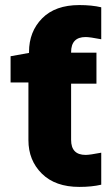

<svg xmlns="http://www.w3.org/2000/svg" viewBox="-20 -732 444 762"><path d="M92.8 -175.8V-404.8H22V-508.8L95.2 -522V-525.9Q95.2 -606.4 147.2 -659.2Q199.2 -711.9 294.9 -711.9Q344.2 -711.9 381.8 -703.1V-576.2Q336.4 -585 319.8 -585Q262.2 -585 262.2 -524.9V-522.9H362.8V-399.9H262.2V-176.8Q262.2 -117.2 319.8 -117.2Q336.4 -117.2 381.8 -126V1Q344.2 9.8 294.9 9.8Q199.2 9.8 146 -43Q92.8 -95.7 92.8 -175.8Z"/></svg>

Font: LT Superior Black
Style: Regular
Weight: 900
Designer: Daniel Lyons
Foundry: LyonsType
Version: Version 2.005